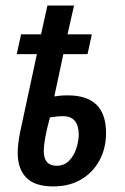

<svg xmlns="http://www.w3.org/2000/svg" viewBox="-20 -664 451 694"><path d="M172.4 9.8Q105.5 9.8 74.7 -22.2Q43.9 -54.2 43.9 -111.8Q43.9 -128.4 46.4 -147.2Q48.8 -166 52.2 -184.1L113.3 -468.3H40.5L56.2 -540H128.4L151.4 -644H247.6L224.1 -540H312L296.4 -468.3H209L176.3 -315.4Q184.6 -316.9 197.5 -318.1Q210.4 -319.3 225.1 -319.3Q363.3 -319.3 363.3 -183.6Q363.3 -128.9 340.1 -85.2Q316.9 -41.5 274.2 -15.9Q231.4 9.8 172.4 9.8ZM184.6 -64.9Q212.4 -64.9 230 -83.3Q247.6 -101.6 255.9 -127.4Q264.2 -153.3 264.6 -176.8Q264.6 -244.1 207.5 -244.1Q195.8 -244.1 184.1 -242.7Q172.4 -241.2 160.6 -239.7Q148.4 -195.3 143.3 -165.5Q138.2 -135.7 138.2 -118.7Q138.2 -64.9 184.6 -64.9Z"/></svg>

Font: Open Sans Condensed SemiBold
Style: Italic
Weight: 600
Width: 3
Italic angle: -12°
Designer: Monotype Design Team
Foundry: Monotype Imaging Inc.
Version: Version 3.000; ttfautohint (v1.8.4)